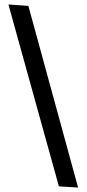

<svg xmlns="http://www.w3.org/2000/svg" viewBox="-20 -657 392 869"><path d="M246.6 186.5 333.5 191.9 108.4 -630.4 18.1 -636.7Z"/></svg>

Font: Neuton
Style: Bold
Weight: 700
Designer: Brian M Zick
Foundry: Brian M Zick
Version: Version 1.560